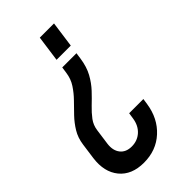

<svg xmlns="http://www.w3.org/2000/svg" viewBox="-237 -616 907 907"><g transform="rotate(-45 216.5 -162.0)"><path d="M319 -545H224L206 -415H301ZM294.5 -370.5H199.5L195 -339Q190 -303 171.5 -274.8Q153 -246.5 128.5 -221.5Q104 -196.5 79.2 -170.8Q54.5 -145 35.8 -114.2Q17 -83.5 11.5 -43.5L0.5 36Q-10.5 119 31.2 170Q73 221 154.5 221Q236.5 221 292.2 170Q348 119 360.5 36L365 6H270L265.5 36Q259.5 77.5 232.8 101.8Q206 126 168 126Q129.5 126 110 101.2Q90.5 76.5 95.5 36L106.5 -43.5Q110.5 -74 128.2 -97.8Q146 -121.5 170.2 -144.5Q194.5 -167.5 219.5 -194Q244.5 -220.5 263.8 -255.5Q283 -290.5 290 -339Z"/></g></svg>

Font: Mohave Medium
Style: Italic
Weight: 500
Italic angle: -8°
Designer: Gumpita Rahayu
Foundry: Tokotype
Version: Version 2.002; ttfautohint (v1.8.3)